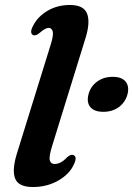

<svg xmlns="http://www.w3.org/2000/svg" viewBox="-20 -739 535 771"><path d="M323.5 -586.5 189.5 -153.5Q176 -110.5 180 -95.5Q184 -80.5 199 -80.5Q225 -80.5 249.5 -107.5Q264 -120.5 274.5 -116.5Q291.5 -109.5 277 -79.5Q260 -40.5 214.5 -14.2Q169 12 112 12Q53.5 12 40.5 -22.8Q27.5 -57.5 48.5 -124.5L183.5 -559.5Q195.5 -597.5 191.8 -612.2Q188 -627 175.5 -627Q162 -627 140.5 -608Q123.5 -593 112.5 -598.5Q97.5 -606.5 113 -636Q132.5 -673.5 171.8 -696.2Q211 -719 260.5 -719Q316.5 -719 329.8 -684Q343 -649 323.5 -586.5ZM395 -290Q358.5 -290 342.8 -309Q327 -328 335.5 -360.5Q343.5 -392 369.8 -411.2Q396 -430.5 432.5 -430.5Q469 -430.5 484.5 -411.2Q500 -392 492 -360.5Q483.5 -328.5 457.5 -309.2Q431.5 -290 395 -290Z"/></svg>

Font: Fraunces 9pt S000 SemiBold
Style: Italic
Weight: 600
Italic angle: -16°
Version: Version 1.000; ttfautohint (v1.8.3)